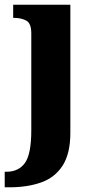

<svg xmlns="http://www.w3.org/2000/svg" viewBox="-42 -556 403 816"><path d="M-22 240V174H-15Q37 174 64 136.5Q91 99 91 -3V-414Q91 -457 69.5 -468.5Q48 -480 18 -480H14V-536H257V8Q257 97 224 148Q191 199 132.5 219.5Q74 240 -1 240Z"/></svg>

Font: Noto Serif Myanmar SemiCondensed ExtraBold
Style: Regular
Weight: 800
Width: 4
Designer: Ben Mitchell and the Monotype Design Team
Foundry: Monotype Imaging Inc.
Version: Version 2.106; ttfautohint (v1.8.4.7-5d5b)